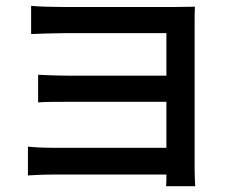

<svg xmlns="http://www.w3.org/2000/svg" viewBox="-20 -576 782 660"><path d="M76 27C93 26 130 24 160 24H552C552 39 552 55 551 64H651C650 48 649 20 649 4V-495C649 -515 649 -541 650 -553C636 -553 605 -552 582 -552H199C168 -552 110 -553 87 -556V-459C108 -460 168 -462 199 -462H552V-316H209C174 -316 134 -318 111 -319V-224C133 -226 174 -226 210 -226H552V-68H160C125 -68 93 -70 76 -72Z"/></svg>

Font: GenEiGothic-pro-SemiBold
Style: Regular
Weight: 500
Designer: Ryoko NISHIZUKA (kana & ideographs); Paul D. Hunt (Latin, Greek & Cyrillic); Wenlong ZHANG (bopomofo); Sandoll Communica
Foundry: Adobe Systems Incorporated; o_tamon
Version: Version 1.000.140830